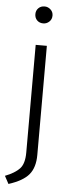

<svg xmlns="http://www.w3.org/2000/svg" viewBox="-72 -710 357 959"><g transform="rotate(5 106.0 -230.5)"><path d="M69 -638Q69 -656 81 -668Q93 -680 112 -680Q129 -680 142 -668Q155 -656 155 -638Q155 -619 142 -607Q129 -595 112 -595Q93 -595 81 -607Q69 -619 69 -638ZM84 55V-485H140V62Q140 125 110.5 160.5Q81 196 9 219L-12 180Q37 161 60.5 136Q84 111 84 55Z"/></g></svg>

Font: Palanquin ExtraLight
Style: Regular
Weight: 275
Designer: Pria Ravichandran
Version: Version 1.001